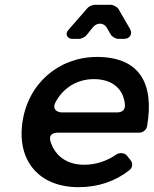

<svg xmlns="http://www.w3.org/2000/svg" viewBox="-20 -772 637 796"><path d="M336 -623 367 -661C384 -680 412 -678 424 -655L439 -629C444 -620 460 -611 470 -611H496C518 -611 531 -632 519 -652L471 -735C466 -743 450 -752 440 -752H370C364 -752 348 -745 344 -740L262 -646C249 -632 259 -611 278 -611H309C316 -611 331 -618 336 -623ZM381 -536C223 -535 96 -426 73 -265C50 -105 142 4 306 4C387 4 459 -21 516 -66C531 -78 532 -96 519 -111L506 -127C497 -139 475 -140 463 -132C423 -104 377 -89 329 -89C257 -89 207 -126 189 -187C182 -211 196 -222 221 -222H557C573 -222 588 -234 590 -250C620 -426 559 -536 381 -536ZM210 -348C242 -408 300 -444 369 -444C445 -444 493 -404 498 -337C499 -316 486 -306 465 -306H237C211 -306 197 -324 210 -348Z"/></svg>

Font: Trueno
Style: RoundIt
Weight: 400
Designer: Julieta Ulanovsky, Jasper
Foundry: Julieta Ulanovsky, Cannot Into Space Fonts
Version: Version 3.001